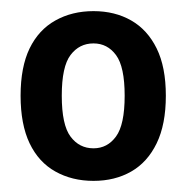

<svg xmlns="http://www.w3.org/2000/svg" viewBox="-20 -735 335 345"><path d="M148 -410Q109.5 -410 79.5 -426.8Q49.5 -443.5 33.2 -477.5Q17 -511.5 17 -563Q17 -614.5 33.2 -648Q49.5 -681.5 79.5 -698.2Q109.5 -715 148 -715Q186.5 -715 215.8 -698.2Q245 -681.5 261.5 -648Q278 -614.5 278 -563Q278 -511.5 261.5 -477.5Q245 -443.5 215.8 -426.8Q186.5 -410 148 -410ZM148 -468.5Q173 -468.5 188.5 -489.8Q204 -511 204 -563Q204 -615 188.5 -636Q173 -657 148 -657Q122.5 -657 106.8 -636.2Q91 -615.5 91 -563Q91 -510.5 106.8 -489.5Q122.5 -468.5 148 -468.5Z"/></svg>

Font: Nunito Sans 12pt ExtraLight Condensed
Style: Regular
Weight: 200
Width: 3
Version: Version 3.101;gftools[0.9.27]